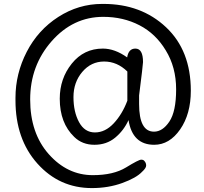

<svg xmlns="http://www.w3.org/2000/svg" viewBox="-20 -730 1043 980"><path d="M710 -413Q710 -401 690 -243V-199Q690 -58 766 -58Q810 -58 844.5 -109.5Q879 -161 879 -274Q879 -387 826 -473Q775 -558 692 -601Q609 -644 507 -644Q353 -644 243.5 -519.5Q134 -395 134 -222.5Q134 -50 229 57Q324 164 454 164Q559 164 623.5 124.5Q688 85 700.5 85Q713 85 718 93Q726 102 726 115Q726 128 705 147Q676 178 604.5 204Q533 230 449 230Q283 230 171 105Q59 -20 59 -218Q59 -224 59 -231Q59 -354 116.5 -465.5Q174 -577 277.5 -643.5Q381 -710 501 -710Q504 -710 508 -710Q701 -710 827.5 -591Q954 -472 954 -267Q954 -148 899.5 -69.5Q845 9 767 9Q656 9 636 -117Q612 -64 568 -27.5Q524 9 462 9Q400 9 359 -31Q285 -102 285 -226Q285 -329 346.5 -405.5Q408 -482 505 -482Q566 -482 629 -437Q636 -482 671 -482Q710 -482 710 -413ZM630 -216V-365Q578 -416 511.5 -416Q445 -416 400 -363Q355 -310 355 -234.5Q355 -159 383.5 -106.5Q412 -54 464.5 -54Q517 -54 560.5 -100.5Q604 -147 630 -216Z"/></svg>

Font: Delius Swash Caps
Style: Regular
Weight: 400
Designer: Natalia Raices
Foundry: Natalia Raices
Version: Version 1.002